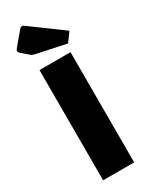

<svg xmlns="http://www.w3.org/2000/svg" viewBox="-221 -899 738 943"><g transform="rotate(-30 147.5 -427.5)"><path d="M60 -625H236V0H60ZM247 -668 82 -703Q73 -705 67.5 -707Q62 -709 57 -714L21 -745Q11 -753 11 -761Q11 -767 20 -777L78 -846Q86 -855 94 -855Q99 -855 104 -851L284 -719Z"/></g></svg>

Font: Changa
Style: Bold
Weight: 700
Designer: Eduardo Rodriguez Tunni
Foundry: Eduardo Rodriguez Tunni
Version: Version 3.002; ttfautohint (v1.8.2)